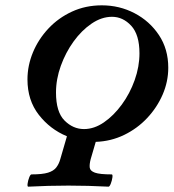

<svg xmlns="http://www.w3.org/2000/svg" viewBox="-20 -696 651 720"><path d="M86 4Q82 4 83.5 -7.5Q85 -19 89.5 -30.5Q94 -42 98 -42Q139 -42 160 -48.5Q181 -55 191 -68Q201 -81 206 -99L231 -185Q168 -211 125.5 -265.5Q83 -320 83 -398Q83 -450 103.5 -499.5Q124 -549 161.5 -589Q199 -629 250 -652.5Q301 -676 362 -676Q428 -676 484.5 -646.5Q541 -617 576 -564.5Q611 -512 611 -442Q611 -390 590 -341.5Q569 -293 532 -253.5Q495 -214 445.5 -190Q396 -166 339 -164L320 -99Q315 -80 316.5 -67.5Q318 -55 336 -48.5Q354 -42 399 -42Q403 -42 401.5 -30.5Q400 -19 395.5 -7.5Q391 4 387 4Q349 2 311 1Q273 0 237 0Q199 0 161.5 1Q124 2 86 4ZM295 -212Q333 -212 369.5 -237Q406 -262 436.5 -303.5Q467 -345 485 -395.5Q503 -446 503 -496Q503 -566 472 -599.5Q441 -633 400 -633Q361 -633 323.5 -607.5Q286 -582 256 -540.5Q226 -499 208 -449Q190 -399 190 -349Q190 -276 222 -244Q254 -212 295 -212Z"/></svg>

Font: Junicode SmExp
Style: Bold Italic
Weight: 700
Width: 6
Italic angle: -11°
Designer: Peter S. Baker
Version: Version 2.205; ttfautohint (v1.8.4)